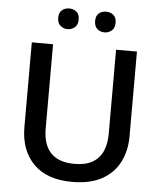

<svg xmlns="http://www.w3.org/2000/svg" viewBox="-60 -964 858 1026"><g transform="rotate(5 368.5 -451.0)"><path d="M650 -259Q650 -182 619 -121Q588 -60 525 -25Q462 10 365 10Q229 10 157.5 -63Q86 -136 86 -260V-714H200V-261Q200 -176 242 -131.5Q284 -87 370 -87Q429 -87 466 -108.5Q503 -130 520.5 -169.5Q538 -209 538 -262V-714H650ZM215 -857Q215 -886 231.5 -899Q248 -912 270 -912Q292 -912 308.5 -899Q325 -886 325 -857Q325 -829 308.5 -815Q292 -801 270 -801Q248 -801 231.5 -815Q215 -829 215 -857ZM413 -857Q413 -886 429 -899Q445 -912 468 -912Q490 -912 506.5 -899Q523 -886 523 -857Q523 -829 506.5 -815Q490 -801 468 -801Q445 -801 429 -815Q413 -829 413 -857Z"/></g></svg>

Font: Noto Sans Oriya Medium
Style: Regular
Weight: 500
Version: Version 2.003